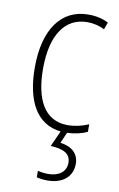

<svg xmlns="http://www.w3.org/2000/svg" viewBox="-88 -588 542 877"><g transform="rotate(10 183.0 -149.5)"><path d="M311 143C311 97 280 67 225 60L247 10C281 9 315 1 340 -11V-46C310 -33 276 -25 243 -25C134 -25 88 -120 88 -260C88 -418 149 -504 251 -504C278 -504 306 -498 331 -485L343 -518C316 -532 286 -539 250 -539C125 -539 50 -437 50 -259C50 -104 104 -3 217 9L184 82C241 85 277 100 277 144C277 187 242 210 195 210C178 210 160 208 146 204V234C161 238 179 240 196 240C266 240 311 203 311 143Z"/></g></svg>

Font: Noto Sans Myanmar UI Condensed ExtraLight
Style: Regular
Weight: 200
Width: 3
Designer: Monotype Design Team
Foundry: Monotype Imaging Inc.
Version: Version 2.103